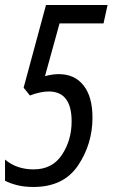

<svg xmlns="http://www.w3.org/2000/svg" viewBox="-30 -734 448 764"><path d="M338 -266Q338 -349 302.5 -394Q267 -439 204 -439Q178 -439 149 -431L207 -641H382L398 -714H153L64 -385L89 -354Q131 -370 164 -370Q255 -370 255 -251Q255 -176 216.5 -118Q178 -60 104 -60Q36 -60 -10 -99V-15Q8 -5 37 2.5Q66 10 103 10Q223 10 280.5 -75.5Q338 -161 338 -266Z"/></svg>

Font: Noto Sans Display Condensed
Style: Italic
Weight: 400
Width: 3
Designer: Monotype Design team
Foundry: Monotype Imaging Inc.
Version: 1.000